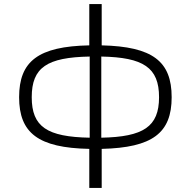

<svg xmlns="http://www.w3.org/2000/svg" viewBox="-20 -720 937 944"><path d="M824 -242C824 -419 730 -491 480 -497V-700H419V-497C168 -492 74 -419 74 -242C74 -66 168 7 419 12V204H480V12C730 6 824 -66 824 -242ZM136 -242C136 -389 212 -438 421 -442V-43C212 -47 136 -96 136 -242ZM478 -442C685 -438 762 -388 762 -242C762 -97 685 -47 478 -43Z"/></svg>

Font: Exo 2 Light Expanded
Style: Regular
Weight: 300
Width: 7
Designer: Natanael Gama
Version: Version 1.001;PS 001.001;hotconv 1.0.70;makeotf.lib2.5.58329